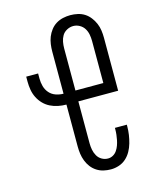

<svg xmlns="http://www.w3.org/2000/svg" viewBox="-113 -819 726 904"><g transform="rotate(-15 250.0 -367.5)"><path d="M315 8Q297 8 279.5 4Q262 0 246.5 -10Q231 -20 220 -34.5Q209 -49 202.5 -66Q196 -83 193.5 -100.5Q191 -118 191 -137V-341Q171 -341 151 -345Q131 -349 113 -358Q95 -367 81 -381.5Q67 -396 58 -414Q49 -432 45.5 -452Q42 -472 42 -492V-517H100V-492Q100 -473 105 -454.5Q110 -436 122.5 -421.5Q135 -407 153.5 -400.5Q172 -394 191 -394V-599Q191 -617 193.5 -635Q196 -653 202.5 -669.5Q209 -686 220.5 -701Q232 -716 247.5 -725.5Q263 -735 281 -739Q299 -743 317 -743Q335 -743 353 -739Q371 -735 386 -725.5Q401 -716 412.5 -701Q424 -686 431 -669.5Q438 -653 440.5 -635Q443 -617 443 -599V-341H249V-137Q249 -121 252 -105Q255 -89 263 -75Q271 -61 285 -53Q299 -45 315 -45Q328 -45 339.5 -51.5Q351 -58 358.5 -69Q366 -80 370.5 -92.5Q375 -105 377.5 -117.5Q380 -130 381.5 -143Q383 -156 383 -169V-176H441V-167Q441 -147 438 -127Q435 -107 429.5 -87.5Q424 -68 414 -50Q404 -32 389 -18.5Q374 -5 354.5 1.5Q335 8 315 8ZM249 -394H385V-599Q385 -615 382 -631Q379 -647 370.5 -660.5Q362 -674 347.5 -682Q333 -690 317 -690Q301 -690 286 -682Q271 -674 263 -660.5Q255 -647 252 -631Q249 -615 249 -599Z"/></g></svg>

Font: Iosevka Fixed SS04 Light
Style: Regular
Weight: 300
Monospace: yes
Designer: Belleve Invis
Foundry: Belleve Invis
Version: Version 32.5.0